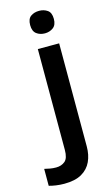

<svg xmlns="http://www.w3.org/2000/svg" viewBox="-208 -804 642 1096"><g transform="rotate(-15 113.0 -255.5)"><path d="M29 240Q4 240 -20 236.5Q-44 233 -61 228V128Q-44 132 -28 135Q-12 138 8 138Q39 138 60 120.5Q81 103 81 54V-542H207V67Q207 117 189 156Q171 195 132 217.5Q93 240 29 240ZM74 -685Q74 -722 94.5 -736.5Q115 -751 144 -751Q172 -751 193 -736.5Q214 -722 214 -685Q214 -649 193 -633.5Q172 -618 144 -618Q115 -618 94.5 -633.5Q74 -649 74 -685Z"/></g></svg>

Font: Noto Sans Devanagari SemiBold
Style: Regular
Weight: 600
Version: Version 2.003